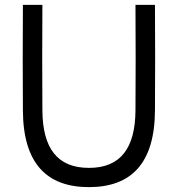

<svg xmlns="http://www.w3.org/2000/svg" viewBox="-20 -753 730 788"><path d="M154 -733H74C73 -529 73 -494 74 -300C75 -82 172 15 345 15C518 15 615 -82 616 -300C617 -494 617 -529 616 -733H536C537 -529 537 -494 536 -300C535 -145 475 -64 345 -64C215 -64 155 -145 154 -300C153 -494 153 -529 154 -733Z"/></svg>

Font: Kreadon Medium
Style: Regular
Weight: 500
Designer: kohakuno
Foundry: StudioGnu
Version: Version 1.000;Glyphs 3.1.2 (3151)